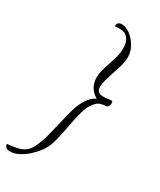

<svg xmlns="http://www.w3.org/2000/svg" viewBox="-291 -962 1023 1226"><g transform="rotate(30 221.0 -348.5)"><path d="M418 -407Q418 -378 395 -376Q369 -374 352.5 -368Q336 -362 318 -340Q293 -311 279.5 -263Q266 -215 251 -134Q239 -72 229.5 -34Q220 4 206 32Q189 65 156.5 100Q124 135 84.5 158.5Q45 182 10 182Q-29 182 -32 150Q25 145 57 135Q89 125 108.5 104.5Q128 84 144 45Q158 11 167.5 -24.5Q177 -60 193 -127Q209 -201 223 -247.5Q237 -294 261 -332Q285 -370 321 -387Q289 -404 270.5 -434.5Q252 -465 252 -505Q252 -530 258 -554Q264 -578 278 -619Q292 -661 299.5 -689.5Q307 -718 307 -748Q307 -795 286.5 -821Q266 -847 229 -847Q198 -847 190 -845Q188 -879 223 -879Q254 -879 286 -855Q318 -831 339.5 -793Q361 -755 361 -716Q361 -688 352.5 -656.5Q344 -625 328 -577Q315 -537 308 -511Q301 -485 301 -465Q301 -439 314 -429Q327 -419 349 -419Q366 -419 388 -422L413 -424Q418 -419 418 -407Z"/></g></svg>

Font: Charmonman
Style: Regular
Weight: 400
Designer: Ekaluck Peanpanawate
Foundry: Cadson Demak Co.,Ltd.
Version: Version 1.000; ttfautohint (v1.6)